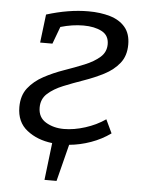

<svg xmlns="http://www.w3.org/2000/svg" viewBox="-51 -578 576 777"><g transform="rotate(5 237.0 -189.5)"><path d="M413 -53Q377 -27 333.5 -11.5Q290 4 246 8L208 158H159L177 7Q116 0 74 -33Q32 -66 32 -127Q32 -174 56 -204.5Q80 -235 118 -255.5Q156 -276 199 -291Q242 -306 280 -321.5Q318 -337 342 -358Q366 -379 366 -411Q366 -447 336.5 -462.5Q307 -478 262 -478Q217 -478 169 -464L143 -394H93L107 -509Q197 -537 277 -537Q326 -537 365 -525.5Q404 -514 426.5 -487.5Q449 -461 449 -417Q449 -371 425 -341Q401 -311 363 -291.5Q325 -272 282 -257Q239 -242 201 -226.5Q163 -211 138.5 -189Q114 -167 114 -132Q114 -92 145.5 -73Q177 -54 219 -54Q260 -54 305.5 -68.5Q351 -83 387 -108Z"/></g></svg>

Font: Bitter
Style: Italic
Weight: 400
Italic angle: -9°
Designer: Sol Matas, and Bitter project Authors
Foundry: Sol Matas
Version: Version 2.001